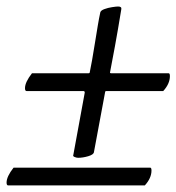

<svg xmlns="http://www.w3.org/2000/svg" viewBox="-28 -605 542 590"><path d="M211.9 -120.1Q207 -120.1 201.2 -122.6Q195.3 -125 197.3 -128.9L232.4 -320.3Q232.4 -325.2 228.5 -325.2H53.7Q48.8 -325.2 48.8 -334Q48.8 -352.5 70.3 -379.9H244.1Q248 -379.9 248 -383.8Q251 -397.5 254.9 -419.9Q258.8 -442.4 263.7 -472.7Q268.6 -502.9 272.5 -526.4Q276.4 -549.8 280.3 -567.4Q282.2 -573.2 293 -577.1Q303.7 -581.1 316.4 -583Q329.1 -585 335 -585Q346.7 -585 344.7 -576.2Q334 -510.7 325.2 -462.9Q316.4 -415 310.5 -384.8Q308.6 -379.9 313.5 -379.9H490.2Q494.1 -379.9 494.1 -371.1Q494.1 -347.7 473.6 -325.2H298.8Q294.9 -325.2 294.9 -321.3L260.7 -137.7Q259.8 -129.9 243.2 -125Q226.6 -120.1 211.9 -120.1ZM-2.9 -35.2Q-7.8 -35.2 -7.8 -43.9Q-7.8 -62.5 13.7 -89.8H433.6Q437.5 -89.8 437.5 -81.1Q437.5 -57.6 417 -35.2Z"/></svg>

Font: Crimson Text
Style: Italic
Weight: 400
Italic angle: -11°
Designer: Sebastian Kosch
Foundry: Sebastian Kosch
Version: Version 1.100; ttfautohint (v1.8.4)